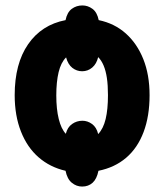

<svg xmlns="http://www.w3.org/2000/svg" viewBox="-20 -626 604 706"><path d="M530 -276Q530 -199 508 -140.5Q486 -82 444 -46Q402 -10 342 2Q336 32 320.5 46Q305 60 282 60Q261 60 244 46Q227 32 221 2Q164 -11 122 -47.5Q80 -84 57 -142.5Q34 -201 34 -276Q34 -392 83.5 -463.5Q133 -535 221 -552Q227 -581 244 -593.5Q261 -606 283 -606Q303 -606 320 -593.5Q337 -581 343 -552Q401 -540 442.5 -503Q484 -466 507 -408.5Q530 -351 530 -276ZM377 -276Q377 -313 373 -339.5Q369 -366 361 -385Q353 -404 341 -416Q335 -391 319 -377.5Q303 -364 282 -364Q262 -364 246 -376.5Q230 -389 223 -415Q204 -396 195.5 -360.5Q187 -325 187 -275Q187 -225 196 -188.5Q205 -152 222 -134Q228 -158 245 -170Q262 -182 283 -182Q302 -182 318.5 -170Q335 -158 341 -133Q360 -153 368.5 -188.5Q377 -224 377 -276Z"/></svg>

Font: Noto Sans Display Condensed ExtraBold
Style: Regular
Weight: 800
Width: 3
Designer: Monotype Design Team
Foundry: Monotype Imaging Inc.
Version: Version 2.003